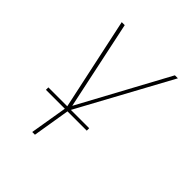

<svg xmlns="http://www.w3.org/2000/svg" viewBox="-200 -653 1001 1001"><g transform="rotate(45 300.0 -152.5)"><path d="M198 215 234 -1 123 -520H145L249 -29L515 -520H537L253 2L218 215ZM93 9V-9H394V9Z"/></g></svg>

Font: Iosevka Thin Extended
Style: Italic
Weight: 100
Width: 7
Italic angle: -9°
Monospace: yes
Designer: Belleve Invis
Foundry: Belleve Invis
Version: Version 32.5.0; ttfautohint (v1.8.4)